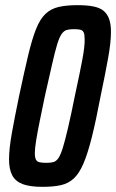

<svg xmlns="http://www.w3.org/2000/svg" viewBox="-20 -716 450 744"><path d="M144 8Q96 8 68 -2.5Q40 -13 27.5 -36.5Q15 -60 15 -98Q15 -139 26 -200.5Q37 -262 54 -344Q74 -438 89 -501Q104 -564 119.5 -603Q135 -642 156 -662Q177 -682 207 -689Q237 -696 281 -696Q317 -696 342 -691Q367 -686 381.5 -674Q396 -662 403 -642Q410 -622 410 -593Q410 -552 399 -491Q388 -430 370 -344Q352 -249 336 -185Q320 -121 303.5 -82.5Q287 -44 266 -24.5Q245 -5 216 1.5Q187 8 144 8ZM160 -85Q176 -85 187 -88Q198 -91 206.5 -103.5Q215 -116 223.5 -143.5Q232 -171 243.5 -220Q255 -269 270 -344Q290 -436 299.5 -487.5Q309 -539 308 -565Q308 -583 304 -591Q300 -599 290.5 -601Q281 -603 266 -603Q250 -603 239 -600Q228 -597 219 -584.5Q210 -572 201.5 -544Q193 -516 182 -467.5Q171 -419 154 -344Q143 -291 134 -247Q125 -203 120 -171.5Q115 -140 115 -123Q115 -105 119.5 -97Q124 -89 134.5 -87Q145 -85 160 -85Z"/></svg>

Font: Saira ExtraCondensed SemiBold
Style: Italic
Weight: 600
Width: 2
Italic angle: -12°
Designer: Hector Gatti with collaboration of the Omnibus-Type team
Foundry: Omnibus-Type
Version: Version 1.101